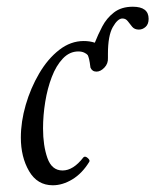

<svg xmlns="http://www.w3.org/2000/svg" viewBox="-20 -538 462 571"><path d="M137 13Q91 13 66.5 -29Q42 -71 42 -129Q42 -176 56.5 -226Q71 -276 96.5 -319.5Q122 -363 156 -389.5Q190 -416 229 -416Q247 -416 262 -411Q271 -434 284 -459Q297 -484 319 -501Q341 -518 375 -518Q422 -518 422 -482Q422 -466 413 -458Q404 -450 393 -450Q380 -450 373 -458.5Q366 -467 360 -475Q354 -483 344 -483Q330 -483 315.5 -457.5Q301 -432 301 -378V-366Q302 -349 290.5 -337Q279 -325 267 -325Q254 -325 249 -337Q247 -354 245 -362Q243 -370 241 -374Q238 -378 230.5 -381.5Q223 -385 213 -385Q187 -385 167 -364Q147 -343 134 -309Q121 -275 114.5 -235Q108 -195 108 -156Q108 -105 121 -68Q134 -31 166 -31Q198 -31 228 -70Q233 -75 241 -68Q249 -61 245 -56Q224 -22 195 -4.5Q166 13 137 13Z"/></svg>

Font: Junicode Two Beta Condensed
Style: Italic
Weight: 400
Width: 3
Italic angle: -9°
Version: Version 1.053; ttfautohint (v1.8.4)